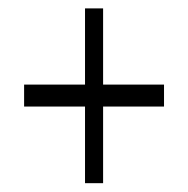

<svg xmlns="http://www.w3.org/2000/svg" viewBox="-20 -558 436 446"><path d="M177.5 -132.5V-310.5H36V-361.5H177.5V-538.5H219.5V-361.5H361V-310.5H219.5V-132.5Z"/></svg>

Font: Libre Caslon Condensed
Style: Regular
Weight: 400
Designer: Pablo Impallari, Rodrigo Fuenzalida, Katja Schimmel, Ertekin Erdin
Foundry: Pablo Impallari, Rodrigo Fuenzalida
Version: Version 2.000; ttfautohint (v1.8.4.7-5d5b);gftools[0.9.33]